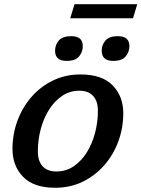

<svg xmlns="http://www.w3.org/2000/svg" viewBox="-20 -877 669 908"><path d="M360.5 -525Q462.5 -525 512.8 -473.2Q563 -421.5 563 -342Q563 -271.5 539.5 -208Q516 -144.5 472.8 -95.2Q429.5 -46 370.8 -17.5Q312 11 241 11Q139.5 11 89.2 -40.8Q39 -92.5 39 -172Q39 -242.5 62.5 -306Q86 -369.5 129 -418.8Q172 -468 231 -496.5Q290 -525 360.5 -525ZM246.5 -66Q292 -66 328.2 -90.5Q364.5 -115 390.2 -156Q416 -197 429.5 -248.2Q443 -299.5 443 -353Q443 -399 420.2 -423.5Q397.5 -448 355.5 -448Q310 -448 273.8 -423.5Q237.5 -399 211.8 -358Q186 -317 172.5 -265.8Q159 -214.5 159 -161Q159 -115 181.8 -90.5Q204.5 -66 246.5 -66ZM295 -589Q240.5 -589 240.5 -637Q240.5 -665 258.2 -685.5Q276 -706 317 -706Q371.5 -706 371.5 -659Q371.5 -631 353.8 -610Q336 -589 295 -589ZM515.5 -589Q461 -589 461 -637Q461 -665 478.8 -685.5Q496.5 -706 537 -706Q592 -706 592 -659Q592 -631 574.2 -610Q556.5 -589 515.5 -589ZM312 -790.5 332.5 -857H629L609 -790.5Z"/></svg>

Font: Newsreader Caption Medium
Style: Italic
Weight: 500
Italic angle: -17°
Designer: Hugues Gentile
Foundry: Production Type
Version: Version 1.001